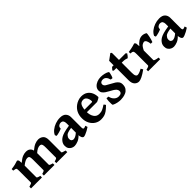

<svg xmlns="http://www.w3.org/2000/svg" viewBox="244 -1682 2799 2799"><g transform="rotate(-45 1643.5 -282.5)"><path d="M543 0V-33.2Q575.7 -42 585.4 -48.3Q595.2 -54.7 595.2 -60.5V-270Q595.2 -306.6 590.1 -324.2Q585 -341.8 574.5 -346.9Q564 -352.1 547.9 -352.1Q529.3 -352.1 502.9 -339.4Q476.6 -326.7 448.2 -300.3V-60.5Q448.2 -54.7 458.7 -48.6Q469.2 -42.5 504.4 -33.2V0H286.1V-33.2Q318.4 -42 328.1 -48.3Q337.9 -54.7 337.9 -60.5V-270Q337.9 -306.6 333.7 -324.2Q329.6 -341.8 320.1 -346.9Q310.5 -352.1 293.9 -352.1Q274.4 -352.1 248.8 -339.6Q223.1 -327.1 190.4 -300.3V-60.5Q190.4 -44.9 246.6 -33.2V0H21V-33.2Q80.1 -48.8 80.1 -60.5V-308.1Q80.1 -332.5 77.4 -343.5Q74.7 -354.5 62.3 -358.6Q49.8 -362.8 21 -366.7V-398.4Q68.4 -404.3 100.3 -411.9Q132.3 -419.4 165 -431.2L183.6 -411.6L188.5 -358.9Q239.7 -402.8 275.9 -417Q312 -431.2 344.2 -431.2Q387.2 -431.2 410.6 -411.4Q434.1 -391.6 439.5 -365.2L441.4 -359.4Q492.2 -401.9 528.8 -416.5Q565.4 -431.2 598.1 -431.2Q641.1 -431.2 673.3 -404.8Q705.6 -378.4 705.6 -314.5V-60.5Q705.6 -54.7 719.5 -48.6Q733.4 -42.5 769 -33.2V0Z M1237.3 -50.8Q1211.9 -33.2 1184.6 -18.8Q1157.2 -4.4 1134.5 4.4Q1111.8 13.2 1100.6 13.2Q1082 13.2 1070.1 -10Q1058.1 -33.2 1058.1 -73.2V-307.6Q1058.1 -335.9 1045.9 -354Q1033.7 -372.1 1000.5 -372.1Q979.5 -371.6 960.9 -356.4Q942.4 -341.3 944.8 -314Q945.3 -310.1 929.4 -303.5Q913.6 -296.9 891.4 -290.5Q869.1 -284.2 850.1 -280.3Q831.1 -276.4 825.7 -277.8L815.4 -302.7Q830.1 -338.4 866 -367.7Q901.9 -397 949.5 -414.1Q997.1 -431.2 1047.4 -431.2Q1110.4 -431.2 1139.4 -399.9Q1168.5 -368.7 1168.5 -322.8V-108.4Q1168.5 -73.7 1186.5 -73.7Q1192.9 -73.7 1200.9 -75.9Q1209 -78.1 1227.1 -85.4ZM1062.5 -211.4Q1007.3 -202.6 984.4 -194.3Q961.4 -186 949.2 -174.3Q938 -162.1 930.7 -148.9Q923.3 -135.7 923.3 -116.7Q923.3 -86.9 938.2 -76.7Q953.1 -66.4 964.8 -66.4Q981.9 -66.4 1004.4 -75.9Q1026.9 -85.4 1062.5 -116.2L1065.9 -65.4Q1023.9 -19.5 981.9 -3.2Q939.9 13.2 909.7 13.2Q884.3 13.2 860.8 1.7Q837.4 -9.8 822 -32.7Q806.6 -55.7 806.6 -90.8Q806.6 -120.6 817.9 -141.8Q829.1 -163.1 845.2 -179.7Q859.9 -194.3 882.1 -207.5Q904.3 -220.7 946.3 -232.9Q988.3 -245.1 1062.5 -256.3Z M1657.2 -246.6Q1649.4 -237.3 1628.7 -226.1Q1607.9 -214.8 1593.3 -209.5H1321.3L1322.3 -260.3H1530.3Q1540.5 -260.3 1543.9 -263.7Q1547.4 -267.1 1547.4 -276.4Q1547.4 -294.4 1540.5 -317.9Q1533.7 -341.3 1516.6 -358.9Q1499.5 -376.5 1469.7 -376.5Q1420.9 -376.5 1401.6 -333.7Q1382.3 -291 1382.3 -219.7Q1382.3 -151.4 1411.1 -107.2Q1439.9 -63 1493.7 -63Q1512.7 -63 1530.8 -66.2Q1548.8 -69.3 1572.3 -80.8Q1595.7 -92.3 1630.9 -116.2Q1636.7 -113.8 1644.8 -102.3Q1652.8 -90.8 1654.8 -87.4Q1612.8 -45.4 1581.5 -23.7Q1550.3 -2 1521 5.6Q1491.7 13.2 1455.6 13.2Q1404.3 13.2 1361.8 -13.4Q1319.3 -40 1293.7 -87.6Q1268.1 -135.3 1268.1 -198.2Q1268.1 -320.8 1360.4 -388.2Q1384.3 -405.8 1417.5 -418.5Q1450.7 -431.2 1485.4 -431.2Q1544.4 -431.2 1582.5 -405.3Q1620.6 -379.4 1638.9 -337.4Q1657.2 -295.4 1657.2 -246.6Z M2039.6 -127Q2039.6 -79.6 2019.5 -51.3Q1999.5 -22.9 1969.7 -9.3Q1939.9 4.4 1909.7 8.8Q1879.4 13.2 1859.9 13.2Q1830.6 13.2 1793.2 5.4Q1755.9 -2.4 1726.1 -19Q1722.2 -21.5 1720.7 -45.2Q1719.2 -68.8 1720.9 -99.4Q1722.7 -129.9 1729 -151.9L1766.1 -147Q1776.4 -98.6 1806.4 -70.6Q1836.4 -42.5 1875.5 -42.5Q1938 -42.5 1938 -91.3Q1938 -114.7 1922.4 -132.6Q1906.7 -150.4 1882.1 -165Q1857.4 -179.7 1830.1 -194.3Q1805.2 -207.5 1781 -223.4Q1756.8 -239.3 1741 -260.7Q1725.1 -282.2 1725.1 -310.5Q1725.1 -347.7 1748.5 -374.8Q1772 -401.9 1809.1 -416.5Q1846.2 -431.2 1887.2 -431.2Q1926.3 -431.2 1964.4 -421.6Q2002.4 -412.1 2023.4 -396.5Q2026.9 -393.6 2023.2 -373Q2019.5 -352.5 2012 -329.6Q2004.4 -306.6 1997.1 -296.4L1965.3 -299.8Q1943.8 -383.3 1882.3 -383.3Q1855.5 -383.3 1841.1 -371.1Q1826.7 -358.9 1826.7 -340.3Q1826.7 -311.5 1853.8 -293.7Q1880.9 -275.9 1929.2 -251Q1955.6 -237.8 1981 -221.7Q2006.3 -205.6 2022.9 -183.1Q2039.6 -160.6 2039.6 -127Z M2404.8 -70.3Q2344.7 -26.9 2302.7 -6.8Q2260.7 13.2 2237.3 13.2Q2198.2 13.2 2169.9 -16.8Q2141.6 -46.9 2141.6 -109.4V-360.8H2087.4L2074.2 -377L2109.4 -417.5H2141.6V-509.8L2234.9 -578.1L2252 -563.5V-417.5H2388.2L2404.8 -400.9Q2396.5 -385.7 2382.6 -368.7Q2368.7 -351.6 2359.9 -345.2Q2349.1 -350.1 2327.4 -355.5Q2305.7 -360.8 2282.7 -360.8H2252V-151.9Q2252 -106.4 2262.7 -88.1Q2273.4 -69.8 2289.6 -69.8Q2305.7 -69.8 2326.2 -76.7Q2346.7 -83.5 2384.8 -104Z M2810.5 -410.6Q2814.9 -408.2 2813 -388.9Q2811 -369.6 2805.4 -343.5Q2799.8 -317.4 2793 -293.2Q2786.1 -269 2780.3 -256.8H2746.6Q2744.1 -293 2731.4 -319.8Q2718.8 -346.7 2696.8 -346.7Q2679.7 -346.7 2656 -331.3Q2632.3 -315.9 2605 -258.3V-60.5Q2605 -54.2 2623.8 -46.9Q2642.6 -39.6 2684.6 -33.2V0H2435.5V-33.2Q2494.6 -46.4 2494.6 -60.5V-296.9Q2494.6 -326.7 2491.5 -338.4Q2488.3 -350.1 2484.4 -354.5Q2478 -359.9 2469.2 -362.3Q2460.4 -364.7 2435.5 -366.7V-398.4Q2469.2 -403.8 2491.7 -408Q2514.2 -412.1 2533.9 -417.5Q2553.7 -422.9 2579.6 -431.2L2598.1 -411.6L2604 -349.1Q2628.4 -382.8 2664.3 -407Q2700.2 -431.2 2739.3 -431.2Q2775.4 -431.2 2810.5 -410.6Z M3284.2 -50.8Q3258.8 -33.2 3231.4 -18.8Q3204.1 -4.4 3181.4 4.4Q3158.7 13.2 3147.5 13.2Q3128.9 13.2 3116.9 -10Q3105 -33.2 3105 -73.2V-307.6Q3105 -335.9 3092.8 -354Q3080.6 -372.1 3047.4 -372.1Q3026.4 -371.6 3007.8 -356.4Q2989.3 -341.3 2991.7 -314Q2992.2 -310.1 2976.3 -303.5Q2960.4 -296.9 2938.2 -290.5Q2916 -284.2 2897 -280.3Q2877.9 -276.4 2872.6 -277.8L2862.3 -302.7Q2877 -338.4 2912.8 -367.7Q2948.7 -397 2996.3 -414.1Q3043.9 -431.2 3094.2 -431.2Q3157.2 -431.2 3186.3 -399.9Q3215.3 -368.7 3215.3 -322.8V-108.4Q3215.3 -73.7 3233.4 -73.7Q3239.7 -73.7 3247.8 -75.9Q3255.9 -78.1 3273.9 -85.4ZM3109.4 -211.4Q3054.2 -202.6 3031.2 -194.3Q3008.3 -186 2996.1 -174.3Q2984.9 -162.1 2977.5 -148.9Q2970.2 -135.7 2970.2 -116.7Q2970.2 -86.9 2985.1 -76.7Q3000 -66.4 3011.7 -66.4Q3028.8 -66.4 3051.3 -75.9Q3073.7 -85.4 3109.4 -116.2L3112.8 -65.4Q3070.8 -19.5 3028.8 -3.2Q2986.8 13.2 2956.5 13.2Q2931.2 13.2 2907.7 1.7Q2884.3 -9.8 2868.9 -32.7Q2853.5 -55.7 2853.5 -90.8Q2853.5 -120.6 2864.7 -141.8Q2876 -163.1 2892.1 -179.7Q2906.7 -194.3 2929 -207.5Q2951.2 -220.7 2993.2 -232.9Q3035.2 -245.1 3109.4 -256.3Z"/></g></svg>

Font: Dai Banna SIL SemiBold
Style: Regular
Weight: 600
Designer: Victor Gaultney
Foundry: SIL International
Version: Version 4.000